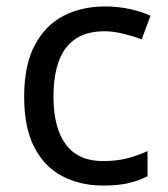

<svg xmlns="http://www.w3.org/2000/svg" viewBox="-20 -566 520 596"><path d="M300 10Q229 10 173.5 -19Q118 -48 86.5 -109Q55 -170 55 -265Q55 -364 88 -426Q121 -488 177.5 -517Q234 -546 306 -546Q347 -546 385 -537.5Q423 -529 447 -517L420 -444Q396 -453 364 -461Q332 -469 304 -469Q146 -469 146 -266Q146 -169 184.5 -117.5Q223 -66 299 -66Q343 -66 376.5 -75Q410 -84 438 -97V-19Q411 -5 378.5 2.5Q346 10 300 10Z"/></svg>

Font: Noto Sans Meroitic
Style: Regular
Weight: 400
Designer: Monotype Design Team
Foundry: Monotype Imaging Inc.
Version: Version 2.002; ttfautohint (v1.8.4.7-5d5b)